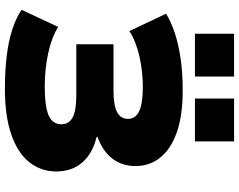

<svg xmlns="http://www.w3.org/2000/svg" viewBox="-116 -850 977 785"><g transform="rotate(90 372.5 -457.5)"><path d="M342 11Q274 11 213 4Q152 -3 103 -18.5Q54 -34 20 -57L90 -207Q133 -180 197.5 -166Q262 -152 334 -152Q414 -152 451 -167.5Q488 -183 488 -220Q488 -251 460 -266Q432 -281 368 -281H161V-433H349Q410 -433 438 -447.5Q466 -462 466 -493Q466 -523 434.5 -538Q403 -553 334 -553Q272 -553 210.5 -539Q149 -525 107 -498L36 -648Q68 -668 114.5 -683.5Q161 -699 220 -707.5Q279 -716 350 -716Q452 -716 520.5 -692Q589 -668 624 -624.5Q659 -581 659 -523Q659 -469 629 -429Q599 -389 540 -368V-364Q609 -347 645 -304.5Q681 -262 681 -199Q681 -136 643 -88.5Q605 -41 529.5 -15Q454 11 342 11ZM383 -766V-926H558V-766ZM118 -766V-926H293V-766Z"/></g></svg>

Font: Nunito Sans 7pt SemiExpanded Black
Style: Regular
Weight: 900
Width: 6
Designer: Vernon Adams
Foundry: Vernon Adams
Version: Version 3.101;gftools[0.9.27]